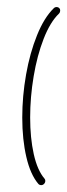

<svg xmlns="http://www.w3.org/2000/svg" viewBox="-20 -539 195 559"><path d="M111.9 -12.6Q111.9 -7.4 108.3 -3.7Q104.8 0 100 0Q95.2 0 91.9 -3.3Q68.5 -30.7 56.7 -81.9Q44.8 -133 44.8 -196.7Q44.8 -258.9 55.9 -321.9Q67 -384.8 87.8 -436.3Q108.5 -487.8 136.7 -515.2Q140 -518.5 145.2 -518.5Q149.3 -518.5 152.2 -515.7Q155.2 -513 155.2 -509.3Q155.2 -503 151.9 -499.6Q126.3 -475.2 107.2 -426.3Q88.1 -377.4 78 -316.9Q67.8 -256.3 67.8 -197Q67.8 -137.4 78.3 -90.2Q88.9 -43 109.6 -18.9Q111.9 -16.3 111.9 -12.6Z"/></svg>

Font: 26F Galaxy Sans Thin
Style: Italic
Weight: 100
Italic angle: -4.99998°
Designer: C₂₉H₂₅N₃O₅
Version: Version 1.200